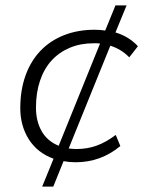

<svg xmlns="http://www.w3.org/2000/svg" viewBox="-20 -590 552 710"><path d="M136 100 178 -3Q118 -25 86.5 -75Q55 -125 55 -190Q55 -257 74.5 -311Q94 -365 130 -402.5Q166 -440 217 -460Q268 -480 330 -480Q351 -480 369 -477L407 -570H448L407 -470Q457 -455 490 -419L458 -378Q429 -408 388 -421L234 -41Q241 -40 248.5 -39.5Q256 -39 264 -39Q303 -39 337.5 -51.5Q372 -64 408 -91L425 -50Q353 10 260 10Q248 10 237 9Q226 8 215 6L177 100ZM113 -192Q113 -142 134 -105Q155 -68 197 -51L350 -429Q344 -430 338 -430Q332 -430 326 -430Q278 -430 238.5 -413.5Q199 -397 171 -366.5Q143 -336 128 -291.5Q113 -247 113 -192Z"/></svg>

Font: Celebes Light
Style: Italic
Weight: 300
Italic angle: -10°
Designer: Anugrah Pasau
Foundry: Lafontype
Version: Version 1.000; ttfautohint (v1.8.4)